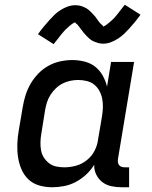

<svg xmlns="http://www.w3.org/2000/svg" viewBox="-20 -781 640 809"><path d="M200 8Q172 8 145.5 0.5Q119 -7 100 -25Q81 -43 70.5 -67.5Q60 -92 56 -119Q52 -146 53 -174.5Q54 -203 59 -231L76 -331Q80 -356 88 -381Q96 -406 109.5 -429Q123 -452 142 -471.5Q161 -491 184.5 -504Q208 -517 234 -522.5Q260 -528 285 -528Q311 -528 336.5 -521.5Q362 -515 381 -500Q400 -485 412.5 -463Q425 -441 431 -416L448 -520H545L477 -111Q476 -104 477 -97Q478 -90 482 -85Q486 -80 492.5 -78Q499 -76 506 -76H524V8H492Q470 8 449 3.5Q428 -1 411.5 -13.5Q395 -26 385.5 -45.5Q376 -65 377 -87Q363 -64 343 -45.5Q323 -27 299.5 -14.5Q276 -2 250.5 3Q225 8 200 8ZM251 -76Q275 -76 299.5 -82.5Q324 -89 345 -105.5Q366 -122 378 -145Q390 -168 393 -192L410 -292Q413 -311 413.5 -329.5Q414 -348 410.5 -365.5Q407 -383 398.5 -398.5Q390 -414 377 -424.5Q364 -435 346 -439.5Q328 -444 309 -444Q293 -444 276 -440.5Q259 -437 243.5 -429Q228 -421 215 -408.5Q202 -396 192.5 -381Q183 -366 178 -350Q173 -334 170 -317L154 -217Q151 -200 150.5 -182Q150 -164 153 -147.5Q156 -131 165 -117Q174 -103 187 -93Q200 -83 217 -79.5Q234 -76 251 -76ZM206 -595 140 -637Q153 -655 165 -669.5Q177 -684 188 -696Q199 -708 209.5 -718.5Q220 -729 235 -738.5Q250 -748 265.5 -753.5Q281 -759 297 -759Q302 -759 307 -758.5Q312 -758 317 -757Q322 -756 326.5 -754Q331 -752 336 -750Q341 -748 345 -745.5Q349 -743 352.5 -740Q356 -737 360 -733.5Q364 -730 367 -726.5Q370 -723 373.5 -719.5Q377 -716 380 -712.5Q383 -709 385 -706Q387 -703 390.5 -698Q394 -693 397.5 -688.5Q401 -684 404 -681Q407 -678 411 -675Q415 -672 414 -669Q415 -669 419.5 -671Q424 -673 427 -675.5Q430 -678 434.5 -681.5Q439 -685 441 -686.5Q443 -688 445 -690Q447 -692 449.5 -694Q452 -696 454.5 -698.5Q457 -701 459.5 -703.5Q462 -706 464.5 -709Q467 -712 469.5 -715Q472 -718 475 -721.5Q478 -725 480.5 -728.5Q483 -732 486 -736Q489 -740 492.5 -744Q496 -748 499 -752.5Q502 -757 506 -761L572 -719Q559 -701 547 -686.5Q535 -672 524 -660Q513 -648 502.5 -638Q492 -628 477.5 -618.5Q463 -609 447 -603Q431 -597 415 -597Q410 -597 405 -597.5Q400 -598 395 -599.5Q390 -601 385.5 -602.5Q381 -604 376 -606Q371 -608 367 -610.5Q363 -613 359.5 -616Q356 -619 352 -622.5Q348 -626 345 -629.5Q342 -633 338.5 -636.5Q335 -640 332 -644Q329 -648 327 -650.5Q325 -653 321 -658Q317 -663 314 -667.5Q311 -672 308 -675.5Q305 -679 301 -681.5Q297 -684 297 -687Q296 -687 292 -685Q288 -683 285 -681Q282 -679 277.5 -675.5Q273 -672 271 -670Q269 -668 267 -666Q265 -664 262.5 -662Q260 -660 257.5 -657.5Q255 -655 252.5 -652.5Q250 -650 247.5 -647Q245 -644 242.5 -641Q240 -638 237 -634.5Q234 -631 231.5 -627.5Q229 -624 226 -620Q223 -616 219.5 -612Q216 -608 213 -604Q210 -600 206 -595Z"/></svg>

Font: Iosevka Custom Medium
Style: Italic
Weight: 500
Italic angle: -9°
Designer: Belleve Invis
Foundry: Belleve Invis
Version: Version 27.0.1